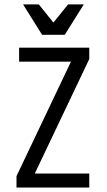

<svg xmlns="http://www.w3.org/2000/svg" viewBox="-20 -838 478 858"><path d="M53.7 -50.8 302.7 -574.2H378.9L129.9 -50.8ZM53.7 -50.8 88.9 -62.5H378.9V0H53.7ZM65.4 -625H378.9V-574.2L343.8 -562.5H65.4ZM83 -818.4H153.3L238.3 -712.9H199.2L284.2 -818.4H354.5L269.5 -682.6H168Z"/></svg>

Font: Sudo Var
Style: Regular
Weight: 400
Monospace: yes
Designer: Jens Kutilek
Foundry: Jens Kutilek
Version: Version 0.065;FEAKit 1.0